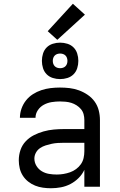

<svg xmlns="http://www.w3.org/2000/svg" viewBox="-20 -994 640 1022"><path d="M251 8Q230 8 208.5 5Q187 2 167 -6Q147 -14 130 -27.5Q113 -41 101.5 -59Q90 -77 85 -98Q80 -119 80 -141Q80 -169 89 -195.5Q98 -222 117 -242Q136 -262 160.5 -274.5Q185 -287 212 -294.5Q239 -302 266.5 -304.5Q294 -307 321 -307H429V-355Q429 -371 425 -386Q421 -401 411 -413Q401 -425 387.5 -433.5Q374 -442 359.5 -446.5Q345 -451 329.5 -452.5Q314 -454 299 -454Q277 -454 255 -450.5Q233 -447 213.5 -436.5Q194 -426 181.5 -407.5Q169 -389 169 -367Q169 -367 169 -367Q169 -367 169 -367H86Q86 -367 86 -367Q86 -367 86 -367Q86 -392 94.5 -416Q103 -440 118.5 -459.5Q134 -479 155 -492.5Q176 -506 200 -514Q224 -522 249 -525Q274 -528 299 -528Q325 -528 350.5 -525Q376 -522 400.5 -513Q425 -504 447 -489Q469 -474 484 -453Q499 -432 505.5 -406.5Q512 -381 512 -355V0H429V-90Q418 -66 398.5 -46.5Q379 -27 355 -14.5Q331 -2 304.5 3Q278 8 251 8ZM282 -65Q300 -65 318 -68Q336 -71 353 -77Q370 -83 385 -94Q400 -105 410.5 -120Q421 -135 425 -153Q429 -171 429 -189V-234H321Q305 -234 288 -233Q271 -232 255 -228.5Q239 -225 223 -220Q207 -215 193 -205.5Q179 -196 171 -181Q163 -166 163 -150Q163 -129 174 -111Q185 -93 202.5 -82.5Q220 -72 240.5 -68.5Q261 -65 282 -65ZM300 -573Q280 -573 261 -579Q242 -585 228.5 -598.5Q215 -612 209 -631Q203 -650 203 -670Q203 -690 209 -709Q215 -728 228.5 -741.5Q242 -755 261 -761Q280 -767 300 -767Q320 -767 339 -761Q358 -755 371.5 -741.5Q385 -728 391 -709Q397 -690 397 -670Q397 -650 391 -631Q385 -612 371.5 -598.5Q358 -585 339 -579Q320 -573 300 -573ZM300 -631Q308 -631 315.5 -633.5Q323 -636 328.5 -641.5Q334 -647 336.5 -654.5Q339 -662 339 -670Q339 -678 336.5 -685.5Q334 -693 328.5 -698.5Q323 -704 315.5 -706.5Q308 -709 300 -709Q292 -709 284.5 -706.5Q277 -704 271.5 -698.5Q266 -693 263.5 -685.5Q261 -678 261 -670Q261 -662 263.5 -654.5Q266 -647 271.5 -641.5Q277 -636 284.5 -633.5Q292 -631 300 -631ZM285 -782 234 -828 368 -974 432 -916Z"/></svg>

Font: Iosevka Custom Extended
Style: Regular
Weight: 400
Width: 7
Monospace: yes
Designer: Belleve Invis
Foundry: Belleve Invis
Version: Version 11.2.4; ttfautohint (v1.8.4)